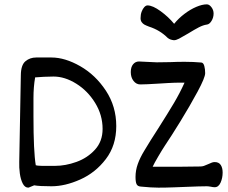

<svg xmlns="http://www.w3.org/2000/svg" viewBox="-20 -862 1057 891"><path d="M147.9 -595.2H218.8Q281.7 -595.2 352.5 -554.7Q423.3 -514.2 471.4 -441.2Q519.5 -368.2 519.5 -276.9Q519.5 -187 471.2 -123.8Q422.9 -60.5 352.5 -29.1Q282.2 2.4 218.8 2.4Q162.1 2.4 138.7 -2Q133.3 0 123 4.4Q113.3 8.8 111.3 8.8Q95.2 8.8 85.4 -10.5Q75.7 -29.8 72 -57.4Q68.4 -85 69.3 -109.9L76.7 -512.7Q77.1 -560.1 97.9 -577.6Q118.7 -595.2 147.9 -595.2ZM456.1 -263.7Q456.1 -328.1 421.6 -384.3Q387.2 -440.4 334 -473.6Q280.8 -506.8 228.5 -506.8Q210.9 -506.8 183.8 -505.6Q156.7 -504.4 143.1 -502.9Q135.3 -459 135.3 -406.7V-322.8Q135.3 -158.7 146 -95.2Q147.5 -94.2 155.8 -93.3Q164.1 -92.3 174.3 -92.3H235.8Q283.7 -92.3 334.7 -110.6Q385.7 -128.9 420.9 -167.5Q456.1 -206.1 456.1 -263.7ZM837.9 5.4Q827.6 5.9 788.6 7.3Q749.5 8.8 715.3 8.8Q683.6 8.8 633.8 3.9Q618.7 2.9 613.8 -7.3Q608.9 -17.6 608.9 -41Q608.9 -71.3 619.4 -100.8Q629.9 -130.4 649.9 -163.1Q677.2 -209 713.4 -264.6Q760.3 -338.4 787.6 -384.5Q814.9 -430.7 836.4 -478.5H816.9Q791 -478.5 758.5 -476.6Q726.1 -474.6 717.8 -474.1Q655.3 -470.2 630.9 -470.2Q612.3 -470.2 599.6 -486.6Q586.9 -502.9 586.9 -527.3Q586.9 -550.8 597.7 -563.7Q608.4 -576.7 625 -576.7Q636.7 -576.7 666 -574.7Q695.3 -572.8 707.5 -572.8Q727.1 -572.8 770 -573.7Q802.2 -575.2 836.4 -575.2Q876 -575.2 915 -571.8Q924.3 -570.3 928.2 -555.4Q932.1 -540.5 932.1 -522.5Q932.1 -502 896.7 -436.3Q861.3 -370.6 816.7 -298.1Q772 -225.6 745.1 -186Q732.9 -167.5 714.4 -136Q695.8 -104.5 688.5 -88.4H804.7H825.2Q853 -88.4 866.7 -88.9L909.2 -89.4Q918 -89.4 926 -92Q934.1 -94.7 945.8 -100.1Q957.5 -105.5 963.6 -107.7Q969.7 -109.9 976.6 -109.9Q995.6 -109.9 1004.4 -96.4Q1013.2 -83 1013.2 -61.5Q1013.2 -36.1 1003.7 -14.6Q994.1 6.8 976.6 6.8Q967.8 6.8 958 4.4Q946.3 2.4 939.9 2.4Q909.2 2.4 837.9 5.4ZM939.9 -841.8Q951.2 -841.8 961.2 -828.6Q971.2 -815.4 971.2 -799.3Q971.2 -780.3 961.4 -764.6Q951.7 -749 939.9 -748Q922.9 -745.6 902.6 -735.1Q882.3 -724.6 853 -706.5Q825.2 -689.9 811 -682.6Q796.9 -675.3 787.1 -675.3Q778.8 -676.3 772 -678.5Q765.1 -680.7 758.3 -686Q722.2 -722.2 671.9 -738.3Q657.7 -743.7 650.1 -747.8Q642.6 -752 637.5 -759.3Q632.3 -766.6 632.3 -777.8Q632.3 -794.9 637.5 -808.3Q642.6 -821.8 649.9 -829.3Q657.2 -836.9 664.6 -836.9Q688.5 -836.9 725.1 -810.3Q761.7 -783.7 788.1 -751.5Q808.6 -776.9 835.9 -797.6Q863.3 -818.4 890.9 -830.1Q918.5 -841.8 939.9 -841.8Z"/></svg>

Font: Dekko
Style: Regular
Weight: 400
Designer: Multiple
Foundry: Sorkin Type
Version: Version 2.001